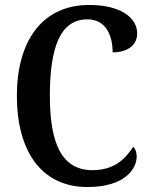

<svg xmlns="http://www.w3.org/2000/svg" viewBox="-20 -744 606 774"><path d="M333 10C481 10 531 -62 531 -113C531 -129 526 -145 517 -152C486 -105 442 -58 353 -58C230 -58 181 -163 181 -358C181 -551 222 -666 332 -666C409 -666 434 -598 434 -533C497 -533 533 -564 533 -609C533 -672 467 -724 340 -724C148 -724 48 -576 48 -358C48 -137 145 10 333 10Z"/></svg>

Font: Noto Serif Devanagari Condensed SemiBold
Style: Regular
Weight: 600
Width: 3
Designer: Universal Thirst, Indian Type Foundry and the Monotype Design Team
Foundry: Monotype Imaging Inc.
Version: Version 2.004